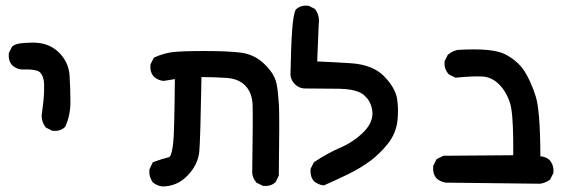

<svg xmlns="http://www.w3.org/2000/svg" viewBox="-20 -544 2040 691"><path d="M166.5 -74.2 147 -84 145 -85 143.6 -86.9Q129.9 -105 129.9 -127.9V-128.4V-129.4Q133.8 -156.2 136.7 -184.6Q139.6 -212.4 138.7 -241.7Q137.7 -268.6 125 -282.7Q112.8 -295.9 59.1 -293.9H58.1H57.6Q48.3 -294.9 40 -298.6Q31.7 -302.2 24.9 -308.1L24.4 -308.6L23.9 -309.1Q9.3 -325.7 11.7 -351.6V-353.5L12.7 -355L22.5 -374.5L23.4 -376.5L24.9 -377.4Q33.7 -384.8 50.3 -387.5Q66.9 -390.1 96.2 -390.6Q153.3 -391.6 190.4 -356.9Q208.5 -339.4 218.8 -317.9Q229 -296.4 230.5 -271Q233.4 -224.1 233.4 -176.8Q233.4 -127.9 214.8 -88.4L213.9 -86.9L212.4 -85.4Q195.8 -70.8 169.9 -73.2H168Z M563.5 127Q544.9 124.5 530.8 112.8L529.8 112.3L529.3 111.3Q524.9 105 522 97.9Q519 90.8 518.1 83.3Q517.1 75.7 517.6 67.4V65.9L518.6 64L528.3 43.5L529.8 40L533.7 38.6Q565.9 26.9 582 23.4Q592.3 22 595.2 12.7Q596.7 8.3 598.1 2Q599.6 -4.4 601.1 -12.9Q602.5 -21.5 603.5 -31.2Q607.4 -61.5 609.4 -259.3L569.8 -252.9H568.4H567.4Q558.1 -253.9 549.8 -257.6Q541.5 -261.2 534.7 -267.1L534.2 -267.6L533.7 -268.1Q519 -284.7 521.5 -310.5V-312.5L522.5 -314L532.2 -333.5L533.7 -336.4L537.1 -337.9Q567.9 -352.1 601.6 -356.4Q634.3 -360.4 717.3 -360.4Q758.8 -360.4 791.3 -358.9Q823.7 -357.4 847.2 -354.5Q896 -348.1 931.6 -313.5Q936.5 -309.1 940.9 -304.2Q945.3 -299.3 949.2 -294.4Q953.1 -289.6 956.5 -284.9Q960 -280.3 962.6 -275.4Q965.3 -270.5 967.5 -265.6Q969.7 -260.7 971.4 -255.9Q973.1 -251 974.6 -246.1Q978 -230.5 980.2 -210.4Q982.4 -190.4 983.9 -166Q986.3 -117.2 983.4 85.9V88.4L982.4 90.3L972.7 109.9L971.7 111.8L970.2 112.8Q953.6 127.4 927.7 125H925.8L924.3 124L904.8 114.3L902.8 113.3L901.9 111.8Q896 105 892.3 96.7Q888.7 88.4 887.7 79.1V78.6V78.1Q890.6 -117.2 889.2 -165Q887.7 -210 863 -235.6Q838.4 -261.2 793.5 -263.7Q771.5 -265.1 749.3 -265.9Q727.1 -266.6 705.1 -266.6Q703.1 -153.8 701.2 -87.4Q699.2 -21 697.3 1Q692.9 48.3 655.3 87.4Q617.7 127 564.5 127H564Z M1143.6 123Q1125 120.6 1110.8 108.9L1110.4 108.4L1109.9 107.9Q1102.5 99.6 1099.6 88.9Q1096.7 78.1 1097.7 65.4V63.5L1098.6 62L1108.4 42.5L1109.4 40L1111.8 38.6Q1157.2 7.8 1207.5 -13.7Q1254.9 -34.7 1290 -70.3Q1322.8 -104.5 1320.3 -140.1Q1318.8 -158.2 1312 -173.1Q1305.2 -188 1292 -199.7Q1284.2 -207.5 1271.5 -212.9Q1258.8 -218.3 1241 -221.2Q1223.1 -224.1 1200.7 -224.6Q1130.9 -225.6 1074.2 -225.6H1073.7H1073.2Q1054.2 -228 1041 -241.2Q1027.8 -254.4 1025.4 -273.4V-273.9V-274.4Q1027.3 -380.9 1031.5 -436.3Q1035.6 -491.7 1043.9 -508.3L1044.9 -510.3L1046.4 -511.2Q1063 -525.9 1088.9 -523.4H1090.8L1092.3 -522.5L1111.8 -512.7L1113.8 -511.7L1115.2 -509.3Q1131.3 -486.8 1127 -456.1L1121.6 -322.8Q1175.8 -320.8 1243.7 -316.4Q1321.8 -311 1362.3 -269.5Q1402.8 -228 1409.2 -188Q1415 -149.4 1410.2 -107.4Q1404.8 -63.5 1376 -26.9Q1347.7 8.8 1312.5 35.2Q1277.3 61 1234.9 82Q1192.4 102.5 1148.4 122.1L1146 123.5Z M1922.9 117.2 1585.9 113.3H1585.4H1585Q1566.4 110.8 1552.2 99.1L1551.8 98.6L1551.3 98.1Q1536.6 81.5 1539.1 54.7V52.7L1540 51.3L1549.8 31.7L1551.3 28.8L1554.2 27.3L1573.7 17.6L1575.7 16.6H1578.1L1827.1 14.6Q1827.6 -14.2 1827.1 -39.3Q1826.7 -64.5 1825.9 -85.2Q1825.2 -106 1823.7 -122.8Q1822.3 -139.6 1820.3 -151.9Q1818.4 -164.1 1815.9 -171.9Q1802.7 -214.4 1775.4 -241.2Q1766.6 -250 1756.8 -255.9Q1747.1 -261.7 1737.3 -264.9Q1727.5 -268.1 1716.8 -268.6Q1681.6 -270.5 1622.1 -264.6H1619.1L1616.7 -265.6L1597.2 -275.4L1595.7 -276.4L1594.2 -277.8Q1577.6 -296.4 1580.1 -322.3V-324.2L1581.1 -325.7L1590.8 -345.2L1591.8 -347.2L1593.3 -348.1Q1606.9 -359.4 1624.5 -363.8L1625.5 -364.3H1626.5Q1752.9 -372.1 1798.3 -348.6Q1843.8 -324.7 1867.7 -287.6Q1890.6 -251.5 1907.7 -198.2Q1924.3 -146.5 1924.8 18.6Q1943.4 19.5 1956.5 30.8L1957 31.2L1957.5 31.7Q1974.1 50.3 1971.7 77.1V79.1L1970.7 80.6L1960.9 100.1L1960 102.1L1958 103.5Q1942.4 114.7 1923.8 117.2H1923.3Z"/></svg>

Font: NaikaiFont
Style: Bold
Weight: 700
Version: Version 1.89